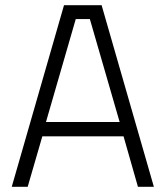

<svg xmlns="http://www.w3.org/2000/svg" viewBox="-20 -715 634 735"><path d="M225 -695H369L569 0H508L453 -193H142L86 0H25ZM438 -248 324 -642H270L156 -248Z"/></svg>

Font: Cairo Light
Style: Regular
Weight: 300
Designer: Mohamed Gaber, Accademia di Belle Arti di Urbino and others
Foundry: Kief Type Foundry, Accademia di Belle Arti di Urbino and others
Version: Version 3.011